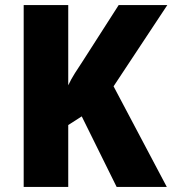

<svg xmlns="http://www.w3.org/2000/svg" viewBox="-20 -734 677 754"><path d="M635 0 426 -395 637 -714H446L305 -494C284 -462 262 -430 248 -399V-714H73V0H248V-243L301 -277L438 0Z"/></svg>

Font: Noto Sans Bengali SemiCondensed ExtraBold
Style: Regular
Weight: 800
Width: 4
Designer: Joana Ranito - Universal Thirst; Jelle Bosma - Monotype Design Team
Foundry: Universal Thirst ehf.
Version: Version 3.000